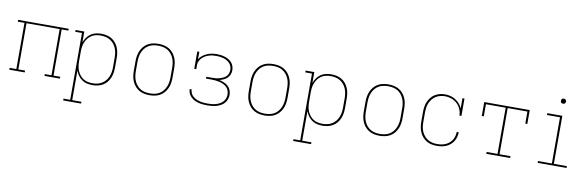

<svg xmlns="http://www.w3.org/2000/svg" viewBox="-57 -1228 6040 1973"><g transform="rotate(10 2962.5 -241.0)"><path d="M36 0V-19H106V-501H36V-520H564V-501H494V-19H564V0H403V-19H473V-501H127V-19H197V0Z M636 215V196H706V-501H636V-520H727V-407Q737 -435 754 -458.5Q771 -482 794.5 -498.5Q818 -515 846.5 -521.5Q875 -528 904 -528Q932 -528 959.5 -522Q987 -516 1011 -502Q1035 -488 1053 -466.5Q1071 -445 1082 -419Q1093 -393 1097.5 -365.5Q1102 -338 1102 -310V-210Q1102 -182 1097.5 -154.5Q1093 -127 1082 -101Q1071 -75 1053 -53.5Q1035 -32 1011 -18Q987 -4 959.5 2Q932 8 904 8Q875 8 846.5 1.5Q818 -5 794.5 -21.5Q771 -38 754 -61.5Q737 -85 727 -113V196H823V215ZM901 -11Q926 -11 951.5 -16.5Q977 -22 998.5 -35Q1020 -48 1036.5 -67.5Q1053 -87 1063 -110.5Q1073 -134 1077 -159.5Q1081 -185 1081 -210V-310Q1081 -335 1077 -360.5Q1073 -386 1063 -409.5Q1053 -433 1036.5 -452.5Q1020 -472 998.5 -485Q977 -498 951.5 -503.5Q926 -509 901 -509Q876 -509 851 -503.5Q826 -498 805 -484.5Q784 -471 768.5 -451Q753 -431 743.5 -408Q734 -385 730.5 -360Q727 -335 727 -310V-210Q727 -185 730.5 -160Q734 -135 743.5 -112Q753 -89 768.5 -69Q784 -49 805 -35.5Q826 -22 851 -16.5Q876 -11 901 -11Z M1500 8Q1472 8 1444 2.5Q1416 -3 1391.5 -17Q1367 -31 1348.5 -52.5Q1330 -74 1318.5 -100Q1307 -126 1302.5 -154Q1298 -182 1298 -210V-310Q1298 -338 1302.5 -366Q1307 -394 1318.5 -420Q1330 -446 1348.5 -467.5Q1367 -489 1391.5 -503Q1416 -517 1444 -522.5Q1472 -528 1500 -528Q1528 -528 1556 -522.5Q1584 -517 1608.5 -503Q1633 -489 1651.5 -467.5Q1670 -446 1681.5 -420Q1693 -394 1697.5 -366Q1702 -338 1702 -310V-210Q1702 -182 1697.5 -154Q1693 -126 1681.5 -100Q1670 -74 1651.5 -52.5Q1633 -31 1608.5 -17Q1584 -3 1556 2.5Q1528 8 1500 8ZM1500 -11Q1525 -11 1550.5 -16Q1576 -21 1598 -34Q1620 -47 1636.5 -67Q1653 -87 1663 -110.5Q1673 -134 1677 -159.5Q1681 -185 1681 -210V-310Q1681 -335 1677 -360.5Q1673 -386 1663 -409.5Q1653 -433 1636.5 -453Q1620 -473 1598 -486Q1576 -499 1550.5 -504Q1525 -509 1500 -509Q1475 -509 1449.5 -504Q1424 -499 1402 -486Q1380 -473 1363.5 -453Q1347 -433 1337 -409.5Q1327 -386 1323 -360.5Q1319 -335 1319 -310V-210Q1319 -185 1323 -159.5Q1327 -134 1337 -110.5Q1347 -87 1363.5 -67Q1380 -47 1402 -34Q1424 -21 1449.5 -16Q1475 -11 1500 -11Z M2103 8Q2080 8 2057.5 6Q2035 4 2012.5 -1.5Q1990 -7 1969.5 -17Q1949 -27 1932.5 -43Q1916 -59 1906 -80Q1896 -101 1896 -124V-126H1917V-125Q1917 -104 1926 -85.5Q1935 -67 1950.5 -53.5Q1966 -40 1984.5 -32Q2003 -24 2022.5 -19Q2042 -14 2062.5 -12.5Q2083 -11 2103 -11Q2124 -11 2145 -13Q2166 -15 2186.5 -20.5Q2207 -26 2226 -36Q2245 -46 2259.5 -61Q2274 -76 2281.5 -96.5Q2289 -117 2289 -138Q2289 -159 2281.5 -179.5Q2274 -200 2258.5 -214.5Q2243 -229 2223.5 -238Q2204 -247 2183.5 -252Q2163 -257 2142 -259Q2121 -261 2100 -261H2042V-280H2100Q2119 -280 2138.5 -281.5Q2158 -283 2176.5 -288Q2195 -293 2213 -301Q2231 -309 2245 -322Q2259 -335 2266 -353.5Q2273 -372 2273 -392Q2273 -411 2266.5 -429Q2260 -447 2247 -461Q2234 -475 2217 -484.5Q2200 -494 2182 -499Q2164 -504 2145 -506.5Q2126 -509 2107 -509Q2087 -509 2066.5 -506.5Q2046 -504 2027 -497.5Q2008 -491 1990.5 -481Q1973 -471 1959 -456.5Q1945 -442 1936 -423Q1927 -404 1927 -384V-339H1906V-520H1927V-442Q1940 -465 1961.5 -481.5Q1983 -498 2007 -508.5Q2031 -519 2057 -523.5Q2083 -528 2110 -528Q2131 -528 2152.5 -525Q2174 -522 2194.5 -515.5Q2215 -509 2233.5 -498Q2252 -487 2266 -471Q2280 -455 2287 -434Q2294 -413 2294 -392Q2294 -369 2285.5 -347.5Q2277 -326 2260.5 -310.5Q2244 -295 2223.5 -285.5Q2203 -276 2181 -271Q2206 -265 2229.5 -255Q2253 -245 2272 -228.5Q2291 -212 2300.5 -187.5Q2310 -163 2310 -138Q2310 -114 2302 -91Q2294 -68 2278 -50.5Q2262 -33 2241 -21.5Q2220 -10 2197 -3.5Q2174 3 2150.5 5.5Q2127 8 2103 8Z M2700 8Q2672 8 2644 2.5Q2616 -3 2591.5 -17Q2567 -31 2548.5 -52.5Q2530 -74 2518.5 -100Q2507 -126 2502.5 -154Q2498 -182 2498 -210V-310Q2498 -338 2502.5 -366Q2507 -394 2518.5 -420Q2530 -446 2548.5 -467.5Q2567 -489 2591.5 -503Q2616 -517 2644 -522.5Q2672 -528 2700 -528Q2728 -528 2756 -522.5Q2784 -517 2808.5 -503Q2833 -489 2851.5 -467.5Q2870 -446 2881.5 -420Q2893 -394 2897.5 -366Q2902 -338 2902 -310V-210Q2902 -182 2897.5 -154Q2893 -126 2881.5 -100Q2870 -74 2851.5 -52.5Q2833 -31 2808.5 -17Q2784 -3 2756 2.5Q2728 8 2700 8ZM2700 -11Q2725 -11 2750.5 -16Q2776 -21 2798 -34Q2820 -47 2836.5 -67Q2853 -87 2863 -110.5Q2873 -134 2877 -159.5Q2881 -185 2881 -210V-310Q2881 -335 2877 -360.5Q2873 -386 2863 -409.5Q2853 -433 2836.5 -453Q2820 -473 2798 -486Q2776 -499 2750.5 -504Q2725 -509 2700 -509Q2675 -509 2649.5 -504Q2624 -499 2602 -486Q2580 -473 2563.5 -453Q2547 -433 2537 -409.5Q2527 -386 2523 -360.5Q2519 -335 2519 -310V-210Q2519 -185 2523 -159.5Q2527 -134 2537 -110.5Q2547 -87 2563.5 -67Q2580 -47 2602 -34Q2624 -21 2649.5 -16Q2675 -11 2700 -11Z M3036 215V196H3106V-501H3036V-520H3127V-407Q3137 -435 3154 -458.5Q3171 -482 3194.5 -498.5Q3218 -515 3246.5 -521.5Q3275 -528 3304 -528Q3332 -528 3359.5 -522Q3387 -516 3411 -502Q3435 -488 3453 -466.5Q3471 -445 3482 -419Q3493 -393 3497.5 -365.5Q3502 -338 3502 -310V-210Q3502 -182 3497.5 -154.5Q3493 -127 3482 -101Q3471 -75 3453 -53.5Q3435 -32 3411 -18Q3387 -4 3359.5 2Q3332 8 3304 8Q3275 8 3246.5 1.5Q3218 -5 3194.5 -21.5Q3171 -38 3154 -61.5Q3137 -85 3127 -113V196H3223V215ZM3301 -11Q3326 -11 3351.5 -16.5Q3377 -22 3398.5 -35Q3420 -48 3436.5 -67.5Q3453 -87 3463 -110.5Q3473 -134 3477 -159.5Q3481 -185 3481 -210V-310Q3481 -335 3477 -360.5Q3473 -386 3463 -409.5Q3453 -433 3436.5 -452.5Q3420 -472 3398.5 -485Q3377 -498 3351.5 -503.5Q3326 -509 3301 -509Q3276 -509 3251 -503.5Q3226 -498 3205 -484.5Q3184 -471 3168.5 -451Q3153 -431 3143.5 -408Q3134 -385 3130.5 -360Q3127 -335 3127 -310V-210Q3127 -185 3130.5 -160Q3134 -135 3143.5 -112Q3153 -89 3168.5 -69Q3184 -49 3205 -35.5Q3226 -22 3251 -16.5Q3276 -11 3301 -11Z M3900 8Q3872 8 3844 2.5Q3816 -3 3791.5 -17Q3767 -31 3748.5 -52.5Q3730 -74 3718.5 -100Q3707 -126 3702.5 -154Q3698 -182 3698 -210V-310Q3698 -338 3702.5 -366Q3707 -394 3718.5 -420Q3730 -446 3748.5 -467.5Q3767 -489 3791.5 -503Q3816 -517 3844 -522.5Q3872 -528 3900 -528Q3928 -528 3956 -522.5Q3984 -517 4008.5 -503Q4033 -489 4051.5 -467.5Q4070 -446 4081.5 -420Q4093 -394 4097.5 -366Q4102 -338 4102 -310V-210Q4102 -182 4097.5 -154Q4093 -126 4081.5 -100Q4070 -74 4051.5 -52.5Q4033 -31 4008.5 -17Q3984 -3 3956 2.5Q3928 8 3900 8ZM3900 -11Q3925 -11 3950.5 -16Q3976 -21 3998 -34Q4020 -47 4036.5 -67Q4053 -87 4063 -110.5Q4073 -134 4077 -159.5Q4081 -185 4081 -210V-310Q4081 -335 4077 -360.5Q4073 -386 4063 -409.5Q4053 -433 4036.5 -453Q4020 -473 3998 -486Q3976 -499 3950.5 -504Q3925 -509 3900 -509Q3875 -509 3849.5 -504Q3824 -499 3802 -486Q3780 -473 3763.5 -453Q3747 -433 3737 -409.5Q3727 -386 3723 -360.5Q3719 -335 3719 -310V-210Q3719 -185 3723 -159.5Q3727 -134 3737 -110.5Q3747 -87 3763.5 -67Q3780 -47 3802 -34Q3824 -21 3849.5 -16Q3875 -11 3900 -11Z M4498 8Q4470 8 4442 2.5Q4414 -3 4390 -17.5Q4366 -32 4347.5 -53.5Q4329 -75 4318 -100.5Q4307 -126 4302.5 -154Q4298 -182 4298 -210V-310Q4298 -338 4302 -365Q4306 -392 4317 -417.5Q4328 -443 4345.5 -464.5Q4363 -486 4386.5 -500.5Q4410 -515 4437 -521.5Q4464 -528 4492 -528Q4520 -528 4547.5 -521Q4575 -514 4599 -499Q4623 -484 4642 -462.5Q4661 -441 4673 -415V-520H4694V-339H4673Q4673 -373 4659 -405.5Q4645 -438 4620 -461.5Q4595 -485 4562 -497Q4529 -509 4495 -509Q4470 -509 4445 -503Q4420 -497 4399 -484Q4378 -471 4362 -451Q4346 -431 4336 -408Q4326 -385 4322.5 -360Q4319 -335 4319 -310V-210Q4319 -185 4322.5 -159.5Q4326 -134 4336 -111Q4346 -88 4362.5 -68Q4379 -48 4400.5 -35Q4422 -22 4447 -16.5Q4472 -11 4498 -11Q4520 -11 4542 -14.5Q4564 -18 4584.5 -27Q4605 -36 4622.5 -50.5Q4640 -65 4651.5 -84Q4663 -103 4669 -125Q4675 -147 4675 -169H4696Q4696 -144 4689.5 -119.5Q4683 -95 4670 -74Q4657 -53 4637.5 -36.5Q4618 -20 4595 -10Q4572 0 4547.5 4Q4523 8 4498 8Z M5013 0V-19H5127V-501H4921V-375H4900V-520H5375V-375H5354V-501H5148V-19H5262V0Z M5549 0V-19H5694V-501H5558V-520H5715V-19H5851V0ZM5700 -644Q5695 -644 5689.5 -645.5Q5684 -647 5680.5 -650.5Q5677 -654 5675.5 -659.5Q5674 -665 5674 -670Q5674 -675 5675.5 -680.5Q5677 -686 5680.5 -689.5Q5684 -693 5689.5 -695Q5695 -697 5700 -697Q5705 -697 5710.5 -695Q5716 -693 5719.5 -689.5Q5723 -686 5725 -680.5Q5727 -675 5727 -670Q5727 -665 5725 -659.5Q5723 -654 5719.5 -650.5Q5716 -647 5710.5 -645.5Q5705 -644 5700 -644Z"/></g></svg>

Font: Iosevka Etoile Thin
Style: Regular
Weight: 100
Designer: Belleve Invis
Foundry: Belleve Invis
Version: Version 22.1.2; ttfautohint (v1.8.4)